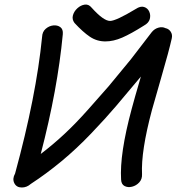

<svg xmlns="http://www.w3.org/2000/svg" viewBox="-20 -828 784 853"><path d="M77 5Q99 5 117 -11Q186 -56 253 -111.5Q320 -167 385 -235Q449 -302 495 -356L606 -488Q576 -386 565 -344Q511 -144 518 -30Q519 -9 533.5 -1.5Q548 6 566.5 1.5Q585 -3 598.5 -17.5Q612 -32 611 -54Q606 -156 655 -339Q663 -368 697 -486Q731 -603 743 -657Q747 -674 738.5 -687Q730 -700 715 -703Q701 -710 683.5 -705Q666 -700 654 -685L561 -564L462 -444L372 -342Q317 -280 266 -232.5Q215 -185 161 -144Q236 -431 259 -676Q261 -698 248 -707.5Q235 -717 216.5 -715Q198 -713 183 -700Q168 -687 167 -664Q141 -401 47 -57Q34 -34 43.5 -14.5Q53 5 77 5ZM448 -644Q484 -644 523 -661Q562 -678 619 -714Q641 -726 645.5 -743.5Q650 -761 643 -776.5Q636 -792 620 -797Q604 -802 583 -788Q495 -735 469 -735Q440 -735 387 -794Q374 -810 356.5 -807.5Q339 -805 324 -791.5Q309 -778 304 -760Q299 -742 311 -726Q348 -686 379 -665Q410 -644 448 -644Z"/></svg>

Font: Balsamiq Sans
Style: Italic
Weight: 400
Italic angle: -12°
Designer: Michael Angeles
Foundry: Balsamiq SRL
Version: Version 1.020; ttfautohint (v1.8.4.7-5d5b);gftools[0.9.26]